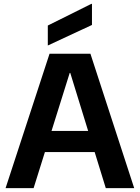

<svg xmlns="http://www.w3.org/2000/svg" viewBox="-20 -980 728 1000"><path d="M9 0 238 -700H451L679 0H531L346 -600H343L155 0ZM121 -188 158 -298H518L554 -188ZM229 -743V-847L456 -960H459V-850Z"/></svg>

Font: DM Sans 9pt 36pt ExtraBold
Style: Regular
Weight: 800
Version: Version 4.004;gftools[0.9.30]